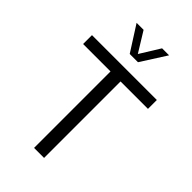

<svg xmlns="http://www.w3.org/2000/svg" viewBox="-287 -1071 1165 1165"><g transform="rotate(45 295.5 -488.5)"><path d="M338.4 0H252.4V-656.2H17.1V-732.4H573.7V-656.2H338.4ZM330.6 -813.5H259.8L155.8 -976.6H215.8L294.9 -848.1L374.5 -976.6H434.6Z"/></g></svg>

Font: Kumbh Sans
Style: Regular
Weight: 400
Version: Version 1.005